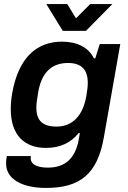

<svg xmlns="http://www.w3.org/2000/svg" viewBox="-20 -743 631 945"><path d="M533 -723H424L354 -653L311 -723H208L289 -591H403ZM206 182C373 182 459 115 491 -66L572 -526H471L449 -456H442C415 -511 358 -538 285 -538C161 -538 71 -460 40 -284C35 -255 33 -229 33 -206C33 -76 102 -15 206 -15C274 -15 328 -39 367 -88H373C372 -83 370 -71 368 -59C352 34 303 82 216 82C170 82 131 70 131 35C131 32 131 31 132 25H14C10 43 10 53 10 62C10 140 91 182 206 182ZM259 -120C188 -120 159 -151 159 -213C159 -230 161 -248 167 -283C183 -386 234 -433 315 -433C382 -433 412 -399 412 -335C412 -319 410 -302 405 -271C389 -175 337 -120 259 -120Z"/></svg>

Font: Archivo SemiBold
Style: Italic
Weight: 600
Italic angle: -10°
Designer: Hector Gatti
Foundry: Omnibus-Type
Version: Version 2.001